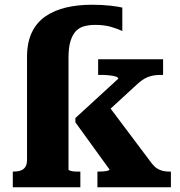

<svg xmlns="http://www.w3.org/2000/svg" viewBox="-20 -790 759 810"><path d="M701 0H391V-66H396Q406 -66 417 -67Q428 -68 435 -70Q442 -72 442 -75L298 -274V-292L479 -458Q479 -464 467 -467.5Q455 -471 438 -472.5Q421 -474 405 -474H394V-540H668V-474H657Q636 -474 619.5 -470Q603 -466 588.5 -457.5Q574 -449 559 -435L385 -275L424 -362L620 -101Q631 -87 642.5 -79.5Q654 -72 667.5 -69Q681 -66 696 -66H701ZM94 -549Q94 -611 114.5 -653.5Q135 -696 172.5 -721.5Q210 -747 259.5 -758.5Q309 -770 367 -770Q411 -770 446 -766Q481 -762 496 -758V-659Q478 -668 449 -676.5Q420 -685 381 -685Q357 -685 336 -679.5Q315 -674 300.5 -659Q286 -644 277.5 -617Q269 -590 269 -547V-75Q269 -72 277 -69.5Q285 -67 295.5 -66.5Q306 -66 315 -66H319V0H34V-66H36Q54 -66 67 -70.5Q80 -75 87 -86Q94 -97 94 -116Z"/></svg>

Font: Roboto Serif
Style: Bold
Weight: 700
Designer: Greg Gazdowicz
Foundry: Commercial Type
Version: Version 1.008